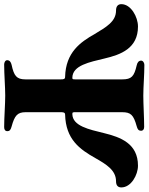

<svg xmlns="http://www.w3.org/2000/svg" viewBox="82 -776 698 901"><g transform="rotate(90 430.5 -326.0)"><path d="M30 -522C82 -522 108 -475 140 -422C178 -355 226 -286 341 -283C352 -283 353 -276 353 -262V-97C353 -55 336 -43 285 -32C271 -29 263 -22 263 -11C263 -2 274 3 283 3C329 3 388 -2 429 -2C470 -2 533 3 577 3C589 3 596 -2 596 -12C596 -24 588 -28 574 -32C523 -46 507 -59 507 -98V-261C507 -272 507 -283 518 -283C634 -286 681 -351 723 -426C751 -475 779 -522 831 -522C852 -522 860 -532 860 -547C860 -593 801 -625 758 -625C654 -625 624 -543 605 -465C588 -396 572 -318 516 -317C507 -317 507 -319 507 -334V-550C507 -591 519 -604 573 -619C587 -623 594 -627 594 -640C594 -649 587 -654 576 -654C532 -654 469 -650 429 -650C388 -650 331 -655 285 -655C276 -655 265 -649 265 -640C265 -629 273 -622 287 -619C339 -607 353 -595 353 -551V-334C353 -319 353 -317 345 -317C287 -318 272 -398 255 -468C237 -545 207 -625 105 -625C60 -625 0 -592 0 -547C0 -532 9 -522 30 -522Z"/></g></svg>

Font: EB Garamond
Style: Bold
Weight: 700
Designer: Georg Duffner and Octavio Pardo
Foundry: Georg Duffner
Version: Version 1.000;PS 001.000;hotconv 1.0.88;makeotf.lib2.5.64775